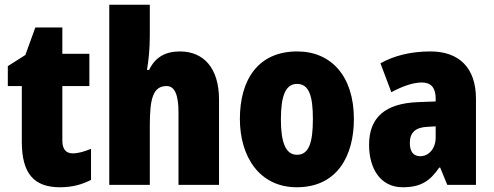

<svg xmlns="http://www.w3.org/2000/svg" viewBox="-20 -780 2082 810"><path d="M287 -133C258 -133 243 -151 243 -187V-417H357V-553H243V-664H129L87 -548L13 -501V-417H72V-182C72 -46 125 10 233 10C287 10 326 -2 364 -21V-152C336 -141 311 -133 287 -133Z M612 -630V-760H441V0H612V-250C612 -363 625 -417 683 -417C717 -417 733 -380 733 -306V0H904V-360C904 -493 839 -563 739 -563C678 -563 635 -539 609 -485H600C607 -525 612 -574 612 -630Z M1473 -278C1473 -460 1376 -563 1234 -563C1069 -563 992 -444 992 -278C992 -120 1074 10 1232 10C1403 10 1473 -123 1473 -278ZM1165 -277C1165 -378 1186 -426 1233 -426C1283 -426 1300 -377 1300 -278C1300 -178 1283 -127 1233 -127C1185 -127 1165 -179 1165 -277Z M1796 -563C1713 -563 1642 -545 1585 -513L1631 -391C1681 -418 1725 -432 1760 -432C1798 -432 1818 -410 1818 -364V-352L1740 -349C1608 -343 1537 -287 1537 -169C1537 -70 1584 10 1679 10C1755 10 1794 -16 1833 -73H1837L1867 0H1988V-363C1988 -496 1915 -563 1796 -563ZM1784 -245 1818 -247V-200C1818 -153 1789 -121 1753 -121C1725 -121 1709 -139 1709 -177C1709 -220 1732 -243 1784 -245Z"/></svg>

Font: Noto Sans Sinhala UI Condensed Black
Style: Regular
Weight: 900
Width: 3
Designer: Jelle Bosma - Monotype Design Team
Foundry: Monotype Imaging Inc.
Version: Version 2.006